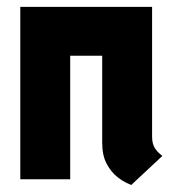

<svg xmlns="http://www.w3.org/2000/svg" viewBox="-20 -521 510 558"><path d="M422 -124V-501H39V0H184V-359H277V-107Q277 -69 290 -45Q303 -21 320 -7.5Q337 6 350 11.5Q363 17 361 17L452 -68Q440 -76 431 -89Q422 -102 422 -124Z"/></svg>

Font: Advent Pro ExtraBold
Style: Regular
Weight: 800
Designer: VivaRado, Andreas Kalpakidis
Foundry: VivaRado, Andreas Kalpakidis
Version: Version 3.000